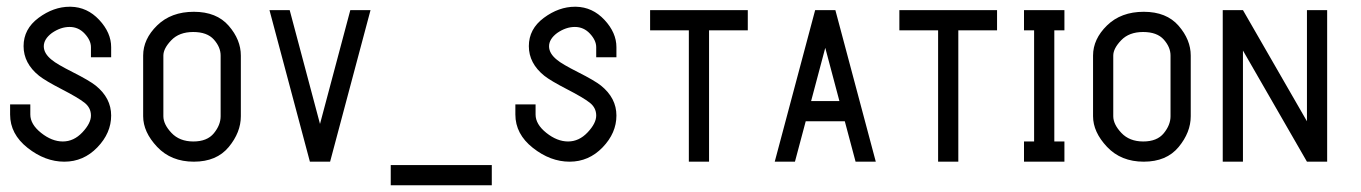

<svg xmlns="http://www.w3.org/2000/svg" viewBox="-20 -480 4040 570"><path d="M187 -460H190Q239 -459 274.5 -421Q310 -383 310 -340V-310H250V-340Q250 -360 231.5 -380Q213 -400 186.5 -400Q160 -400 134 -382Q110 -364 110 -342.5Q110 -321 134 -302Q148 -290 196.5 -265.5Q245 -241 264 -226Q310 -189 310 -137Q310 -85 269 -42.5Q228 0 171 0Q114 0 62 -41Q10 -82 10 -140V-170H70V-140Q70 -111 102 -85.5Q134 -60 166.5 -60Q199 -60 224.5 -87Q250 -114 250 -137Q250 -160 231 -175Q212 -190 163.5 -215Q115 -240 96 -255Q50 -292 50 -343Q50 -394 94.5 -427Q139 -460 187 -460Z M635 -315Q635 -340 615 -362.5Q595 -385 553.5 -385Q512 -385 488.5 -360.5Q465 -336 465 -315V-135Q465 -111 489 -85.5Q513 -60 554 -60Q595 -60 615 -84.5Q635 -109 635 -135ZM695 -315V-135Q695 -87 659 -43.5Q623 0 555.5 0Q488 0 446.5 -44Q405 -88 405 -135V-315Q405 -364 446.5 -404.5Q488 -445 555.5 -445Q623 -445 659 -403.5Q695 -362 695 -315Z M780 -450H840L930 -112L1020 -450H1080L960 0H900Z M1140 10H1440V70H1140Z M1687 -460H1690Q1739 -459 1774.5 -421Q1810 -383 1810 -340V-310H1750V-340Q1750 -360 1731.5 -380Q1713 -400 1686.5 -400Q1660 -400 1634 -382Q1610 -364 1610 -342.5Q1610 -321 1634 -302Q1648 -290 1696.5 -265.5Q1745 -241 1764 -226Q1810 -189 1810 -137Q1810 -85 1769 -42.5Q1728 0 1671 0Q1614 0 1562 -41Q1510 -82 1510 -140V-170H1570V-140Q1570 -111 1602 -85.5Q1634 -60 1666.5 -60Q1699 -60 1724.5 -87Q1750 -114 1750 -137Q1750 -160 1731 -175Q1712 -190 1663.5 -215Q1615 -240 1596 -255Q1550 -292 1550 -343Q1550 -394 1594.5 -427Q1639 -460 1687 -460Z M1910 -450H2200V-390H2085V0H2025V-390H1910Z M2430 -338 2388 -180H2472ZM2400 -450H2460L2580 0H2520L2488 -120H2372L2340 0H2280Z M2650 -450H2940V-390H2825V0H2765V-390H2650Z M3020 -450H3140V-390H3110V-60H3140V0H3020V-60H3050V-390H3020Z M3455 -315Q3455 -340 3435 -362.5Q3415 -385 3373.5 -385Q3332 -385 3308.5 -360.5Q3285 -336 3285 -315V-135Q3285 -111 3309 -85.5Q3333 -60 3374 -60Q3415 -60 3435 -84.5Q3455 -109 3455 -135ZM3515 -315V-135Q3515 -87 3479 -43.5Q3443 0 3375.5 0Q3308 0 3266.5 -44Q3225 -88 3225 -135V-315Q3225 -364 3266.5 -404.5Q3308 -445 3375.5 -445Q3443 -445 3479 -403.5Q3515 -362 3515 -315Z M3610 -450H3670L3860 -120V-450H3920V0H3860L3670 -330V0H3610Z"/></svg>

Font: SOV_Station
Style: Bold
Weight: 700
Version: Version 1.00